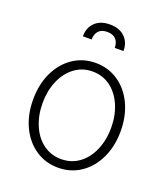

<svg xmlns="http://www.w3.org/2000/svg" viewBox="-137 -838 828 946"><g transform="rotate(20 276.5 -364.5)"><path d="M46.9 -263.7Q46.9 -342.8 76.4 -405.3Q106 -467.8 158.2 -502.9Q210.4 -538.1 276.4 -538.1Q342.3 -538.1 394.5 -502.9Q446.8 -467.8 476.3 -405.3Q505.9 -342.8 505.9 -263.7Q505.9 -184.6 476.3 -122.1Q446.8 -59.6 394.5 -24.4Q342.3 10.7 276.4 10.7Q210.4 10.7 158.2 -24.4Q106 -59.6 76.4 -122.1Q46.9 -184.6 46.9 -263.7ZM456.1 -263.7Q456.1 -327.1 433.8 -379.6Q411.6 -432.1 370.8 -462.6Q330.1 -493.2 276.4 -493.2Q222.7 -493.2 181.9 -462.4Q141.1 -431.6 118.9 -379.4Q96.7 -327.1 96.7 -263.7Q96.7 -199.7 118.9 -147.2Q141.1 -94.7 181.9 -64.5Q222.7 -34.2 276.4 -34.2Q330.1 -34.2 370.8 -64.5Q411.6 -94.7 433.8 -147.2Q456.1 -199.7 456.1 -263.7ZM277.3 -740.2Q326.7 -740.2 355.2 -712.9Q383.8 -685.5 383.8 -639.6H337.9Q337.9 -668.5 322.5 -684.8Q307.1 -701.2 277.3 -701.2Q247.1 -701.2 231.9 -684.6Q216.8 -668 216.8 -639.6H170.9Q170.9 -685.5 199.5 -712.9Q228 -740.2 277.3 -740.2Z"/></g></svg>

Font: Pretendard JP ExtraLight
Style: Regular
Weight: 200
Designer: Base glyphs from Inter by Rasmus Andersson; Hangeul glyphs from Noto Sans CJK(Source Han Sans) by Jang Soo-young and Kan
Foundry: Kil Hyung-jin
Version: Version 1.309